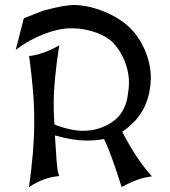

<svg xmlns="http://www.w3.org/2000/svg" viewBox="-20 -760 691 780"><path d="M97.7 0Q108.4 -74.7 113.8 -141.1Q119.1 -207.5 119.1 -266.6Q119.1 -335 113.5 -397.2Q107.9 -459.5 100.6 -515.6L97.7 -532.2Q127.4 -535.6 157 -546.1Q186.5 -556.6 220.7 -575.7Q209.5 -504.4 203.9 -444.8Q198.2 -385.3 198.2 -336.4Q198.2 -327.6 198.2 -320.3Q198.2 -313 198.7 -304.2Q199.2 -295.4 199.7 -283.7Q200.2 -272 201.2 -254.9L210.4 -250.5Q271 -228.5 319.3 -228.5Q353 -229 382.6 -238.5Q412.1 -248 436.8 -265.1Q461.4 -282.2 476.6 -307.1Q491.7 -332 497.6 -363.3Q500.5 -380.9 502.2 -396.2Q503.9 -411.6 503.9 -425.3Q503.9 -449.7 498.5 -472.9Q493.2 -496.1 484.4 -516.8Q475.6 -537.6 464.1 -554.9Q452.6 -572.3 440.4 -585.4Q429.2 -597.2 411.9 -607.9Q394.5 -618.7 372.6 -627Q350.6 -635.3 324.5 -640.1Q298.3 -645 268.6 -645Q243.2 -645 215.1 -638.9Q187 -632.8 158.2 -621.6Q129.4 -610.4 100.3 -594.2Q71.3 -578.1 43.9 -557.6L76.7 -685.5Q114.7 -700.7 134.3 -708.5Q153.8 -716.3 155.8 -716.8Q199.7 -728.5 230.5 -734.1Q261.2 -739.7 281.2 -739.7Q304.2 -739.7 333.3 -734.1Q362.3 -728.5 392.8 -717Q423.3 -705.6 452.4 -688.7Q481.4 -671.9 504.9 -649.9Q524.4 -631.3 540.5 -607.7Q556.6 -584 568.4 -557.1Q580.1 -530.3 586.4 -501Q592.8 -471.7 592.8 -441.9Q592.3 -415.5 587.4 -389.4Q582.5 -363.3 571.8 -336.7Q561 -310.1 541 -283.9Q521 -257.8 490.2 -234.4Q483.4 -229 477.1 -225.6L476.6 -225.1Q504.9 -169.4 534.9 -124.3Q564.9 -79.1 597.2 -43.5Q567.4 -40 537.8 -29.5Q508.3 -19 474.1 0Q428.2 -146 402.3 -195.3Q397.5 -194.3 391.1 -193.4Q384.8 -192.4 376 -191.4Q367.2 -190.4 356.9 -189.7Q346.7 -189 336.9 -189Q304.7 -189 273.2 -194.1Q241.7 -199.2 210.4 -208L203.1 -209.5Q207 -144 210 -105.7Q212.9 -67.4 216.8 -56.2L220.7 -44.9Q197.8 -42.5 179 -37.6Q160.2 -32.7 145 -25.9Q129.9 -19 118.2 -12.5Q106.4 -5.9 97.7 0Z"/></svg>

Font: MedievalSharp
Style: Regular
Weight: 500
Version: Version 1.0